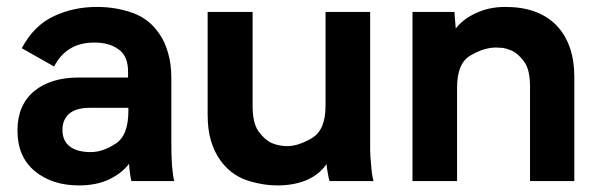

<svg xmlns="http://www.w3.org/2000/svg" viewBox="-20 -531 1760 563"><path d="M491.2 0Q487.3 -11.7 484.4 -43.9Q482.4 -75.2 482.4 -112.3Q482.4 -175.8 482.4 -301.8Q482.4 -343.8 472.7 -376Q463.9 -408.2 447.3 -431.6Q418 -475.6 369.1 -493.2Q319.3 -510.7 264.6 -510.7Q195.3 -510.7 137.7 -483.4Q79.1 -456.1 43.9 -389.6Q75.2 -372.1 138.7 -335.9Q156.2 -370.1 184.6 -387.7Q213.9 -406.2 256.8 -406.2Q299.8 -406.2 327.1 -386.7Q355.5 -367.2 355.5 -321.3Q355.5 -315.4 355.5 -303.7Q319.3 -303.7 210.9 -303.7Q128.9 -303.7 80.1 -263.7Q31.2 -222.7 31.2 -148.4Q31.2 -71.3 82 -29.3Q132.8 12.7 210.9 12.7Q264.6 12.7 301.8 -5.9Q338.9 -24.4 358.4 -50.8Q359.4 -34.2 361.3 -21.5Q363.3 -7.8 365.2 0Q407.2 0 491.2 0ZM356.4 -205.1Q356.4 -132.8 318.4 -109.4Q281.2 -85 246.1 -85Q206.1 -85 184.6 -101.6Q163.1 -118.2 163.1 -150.4Q163.1 -179.7 182.6 -197.3Q203.1 -214.8 242.2 -214.8Q280.3 -214.8 356.4 -214.8Q356.4 -212.9 356.4 -205.1Z M1075.2 0Q1070.3 -17.6 1068.4 -45.9Q1065.4 -74.2 1065.4 -91.8Q1065.4 -226.6 1065.4 -496.1Q1032.2 -496.1 934.6 -496.1Q934.6 -427.7 934.6 -220.7Q934.6 -149.4 894.5 -126Q854.5 -102.5 822.3 -102.5Q812.5 -102.5 800.8 -104.5Q789.1 -106.4 777.3 -111.3Q755.9 -121.1 738.3 -145.5Q720.7 -169.9 720.7 -219.7Q720.7 -311.5 720.7 -496.1Q687.5 -496.1 588.9 -496.1Q588.9 -487.3 588.9 -462.9Q588.9 -395.5 588.9 -194.3Q588.9 -150.4 598.6 -118.2Q608.4 -85.9 625 -62.5Q655.3 -19.5 702.1 -2.9Q749 12.7 793.9 12.7Q839.8 12.7 877 -2Q915 -17.6 937.5 -49.8Q938.5 -36.1 941.4 -22.5Q943.4 -9.8 946.3 0Q989.3 0 1075.2 0Z M1461.9 -510.7Q1415 -510.7 1377 -493.2Q1337.9 -475.6 1316.4 -447.3Q1315.4 -462.9 1312.5 -496.1Q1282.2 -496.1 1189.5 -496.1Q1189.5 -464.8 1189.5 -371.1Q1189.5 -278.3 1189.5 0Q1222.7 0 1320.3 0Q1320.3 -68.4 1320.3 -274.4Q1320.3 -345.7 1359.4 -368.2Q1399.4 -391.6 1433.6 -391.6Q1442.4 -391.6 1454.1 -390.6Q1465.8 -388.7 1477.5 -383.8Q1499 -375 1516.6 -350.6Q1534.2 -327.1 1534.2 -277.3Q1534.2 -184.6 1534.2 0Q1566.4 0 1664.1 0Q1664.1 -76.2 1664.1 -304.7Q1664.1 -402.3 1611.3 -457Q1558.6 -510.7 1461.9 -510.7Z"/></svg>

Font: BM-Biotif
Style: Bold
Weight: 400
Designer: Deni Anggara
Version: Version 1.000;PS 001.000;hotconv 1.0.88;makeotf.lib2.5.64776